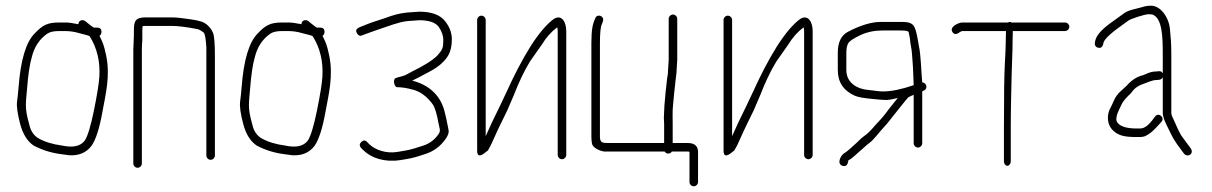

<svg xmlns="http://www.w3.org/2000/svg" viewBox="-20 -544 4253 674"><path d="M295.2 -416C320.7 -375.2 331.9 -328.4 328.8 -275.6C327.5 -252 321.1 -212.3 309.8 -156.4C298.4 -100.5 287.5 -65 277.2 -50C262.3 -30.6 235.9 -24.9 198.2 -33C164.1 -37.5 136.1 -46.2 114.2 -59C97.8 -68.8 87.1 -85.5 82.2 -109C65.4 -167.9 71.1 -181.9 75.2 -235C78.8 -281.5 84.1 -317.2 91.2 -342C100 -378.8 118.3 -406.8 146.3 -426C155.1 -432 168.7 -435 187.2 -435H208.2C225.2 -435 241.9 -432.5 258.4 -427.5C271.4 -423.6 295.2 -419.3 295.2 -416ZM187.2 -465C147.1 -465 129.3 -456.2 101.2 -426C71.2 -396 52.5 -333.3 45.2 -238C43.9 -220.7 42.1 -203.8 39.9 -187.5C37.7 -171.2 41.3 -145.1 50.7 -109.1C60.2 -73.2 76 -47.8 98.2 -33C127.1 -17.6 158.7 -7.6 193.2 -3L223.2 1C256.9 3 282.9 -8 301.2 -32C316.4 -53.7 329 -92.9 339.2 -149.5C350.6 -213 368 -277.1 352.4 -350.2C344.2 -389.2 339.7 -397 329.2 -418C333.9 -421.3 336.2 -426 336.2 -432C336.2 -442 331.2 -447 321.2 -447H309.2C306.5 -448.3 300.2 -453 290.2 -461L279.2 -470C269.6 -477.2 255.2 -472.1 255.2 -459C235.2 -463 220.7 -465 211.7 -465Z M463 45C470.9 45 478 37.9 478 30V-369C478 -379.7 478.5 -391 479.6 -403V-437C479.6 -442.3 479.9 -447.3 480.4 -452C483.1 -452.7 486.5 -453 490.8 -453H583.6C604.7 -453 634.2 -449.3 672.1 -442C678.9 -440.8 686.7 -436.4 695.6 -429C699.7 -423.9 702.6 -406.9 704.4 -378V2C704.4 9.9 711.5 17 719.4 17C727.3 17 734.4 9.9 734.4 2V-347C734.4 -390 732.2 -417.1 727.9 -428.3C720.5 -447.3 702.5 -464 686.5 -468.3L670.8 -472.5C667.1 -473.5 661.2 -474.5 653.3 -475.6C635.4 -477.9 604.9 -483 583.6 -483H490.8C454.7 -483 450 -469 450 -437V-420L448 -369V30C448 37.9 455.1 45 463 45Z M1078.2 -416C1103.7 -375.2 1114.9 -328.4 1111.8 -275.6C1110.5 -252 1104.1 -212.3 1092.8 -156.4C1081.4 -100.5 1070.5 -65 1060.2 -50C1045.3 -30.6 1018.9 -24.9 981.2 -33C947.1 -37.5 919.1 -46.2 897.2 -59C880.8 -68.8 870.1 -85.5 865.2 -109C848.4 -167.9 854.1 -181.9 858.2 -235C861.8 -281.5 867.1 -317.2 874.2 -342C883 -378.8 901.3 -406.8 929.3 -426C938.1 -432 951.7 -435 970.2 -435H991.2C1008.2 -435 1024.9 -432.5 1041.4 -427.5C1054.4 -423.6 1078.2 -419.3 1078.2 -416ZM970.2 -465C930.1 -465 912.3 -456.2 884.2 -426C854.2 -396 835.5 -333.3 828.2 -238C826.9 -220.7 825.1 -203.8 822.9 -187.5C820.7 -171.2 824.3 -145.1 833.7 -109.1C843.2 -73.2 859 -47.8 881.2 -33C910.1 -17.6 941.7 -7.6 976.2 -3L1006.2 1C1039.9 3 1065.9 -8 1084.2 -32C1099.4 -53.7 1112 -92.9 1122.2 -149.5C1133.6 -213 1151 -277.1 1135.4 -350.2C1127.2 -389.2 1122.7 -397 1112.2 -418C1116.9 -421.3 1119.2 -426 1119.2 -432C1119.2 -442 1114.2 -447 1104.2 -447H1092.2C1089.5 -448.3 1083.2 -453 1073.2 -461L1062.2 -470C1052.6 -477.2 1038.2 -472.1 1038.2 -459C1018.2 -463 1003.7 -465 994.7 -465Z M1452.2 -473C1484.6 -473 1507 -465.7 1519.2 -451C1530.5 -435.1 1536.2 -419.1 1536.2 -403C1536.2 -376 1533.5 -369.6 1515.2 -349C1497.1 -330.9 1465.9 -312.2 1426.6 -293C1420.5 -289.7 1414.1 -286.2 1407.6 -282.6C1396 -276.2 1381.6 -274.6 1369.4 -270C1357.9 -265.7 1363.8 -239.2 1373.4 -238C1390.4 -238 1409.8 -234.9 1431.6 -228.6C1455.2 -222.4 1478.8 -205.6 1498.8 -178.1C1506.5 -167.4 1513.3 -145.4 1519.2 -112C1522.5 -93.1 1528.5 -85.4 1519.2 -73C1506.4 -53.9 1488.8 -40.5 1466.2 -33C1413.8 -15.7 1415.4 -17.7 1373.9 -10.5C1335.1 -4.2 1295.8 -18.4 1276.2 -38L1268.2 -46C1261.5 -52.7 1254.7 -52.3 1247.7 -45C1236.1 -32.9 1248.3 -23.9 1255.2 -17C1282.9 10.7 1329.8 26.6 1385.4 18C1417.9 12.6 1428.9 11.8 1472.2 -3.1C1502.5 -12.6 1526.9 -30.8 1545.2 -57.5C1553.2 -69.2 1556.4 -79.2 1554.7 -87.5C1550.2 -110.2 1545.8 -133.8 1539.2 -158C1523.5 -211.8 1484.5 -246.2 1427 -261C1436.8 -265.1 1456.5 -275.7 1488.3 -292.7C1520.2 -309.8 1542.1 -329.1 1554.2 -350.7C1562.2 -365.1 1566.2 -383.5 1566.2 -406.1C1566.2 -428.7 1558.2 -450 1542.2 -470C1524.6 -492 1494.6 -503 1452.2 -503L1408.6 -500C1383.4 -497.4 1359.4 -491 1333.2 -481C1321.9 -477 1310.7 -473.3 1299.7 -470C1276.9 -463.1 1263 -456.2 1241.2 -448C1232.1 -443.5 1228.7 -438.2 1230.9 -432.1C1233.5 -424.8 1241.1 -414 1251.2 -420L1281.2 -431C1289.9 -434.3 1299.4 -437.7 1309.7 -441C1344.9 -452.4 1377.3 -466.3 1410.2 -470Z M1655 -474V-15C1655 5.7 1665.5 7 1686.5 -11C1688.8 -13 1691 -14.7 1693 -16C1699.7 -27.3 1706.2 -40.3 1712.5 -55C1727 -88.6 1744.2 -122.3 1761 -157L1784.6 -212C1801.3 -255.4 1819.8 -294 1840 -327.6C1863.2 -361.2 1877.8 -381 1881.8 -387C1896.7 -411.8 1914.7 -432.2 1935.8 -448C1937.1 -444.7 1937.8 -440.3 1937.8 -435V0C1937.8 7.9 1944.9 15 1952.8 15C1960.7 15 1967.8 7.9 1967.8 0V-435C1967.8 -464.8 1953.1 -494.5 1924.8 -478C1900.2 -460.4 1872.2 -428.1 1842.2 -381C1810.8 -330.6 1784.4 -278.6 1760 -225L1734 -170C1714.7 -131.3 1698.3 -96.7 1685 -66V-474C1685 -481.9 1677.9 -489 1670 -489C1662.1 -489 1655 -481.9 1655 -474Z M2086 -64V-392C2086 -426.9 2088.2 -449.1 2092.5 -458.5C2096.9 -468 2098.4 -474.8 2097 -479C2093 -491.1 2074.9 -493.2 2070 -481C2060.9 -460.6 2056 -442.8 2056 -393V-64C2056 -56 2056.7 -48 2058 -40C2060.5 -25 2086.6 -13.4 2102 -12H2313.4C2316.1 -7.3 2320.2 -5 2325.9 -5C2331.6 -5 2335.7 -7.3 2338.4 -12H2394.4C2397.1 -12 2399.1 -11.7 2400.4 -11V95C2400.4 102.9 2407.5 110 2415.4 110C2423.3 110 2430.4 102.9 2430.4 95V-7C2431.5 -30.3 2419.5 -42 2394.4 -42H2341.4V-109C2341.4 -125.6 2340.3 -155.3 2342.4 -172L2344.4 -194C2345.5 -210.1 2347.8 -227.8 2349.4 -242L2351.4 -261C2352.7 -273.7 2355.4 -288.3 2355.4 -302L2357.4 -333V-478C2357.4 -485.9 2350.3 -493 2342.4 -493C2334.5 -493 2327.4 -485.9 2327.4 -478V-333L2325.4 -302C2325.4 -290.7 2324.1 -278.3 2321.4 -265L2319.4 -246C2317.7 -231.2 2315.5 -213 2314.4 -196L2312.4 -174L2310.4 -130C2311.1 -122.7 2311.4 -115.7 2311.4 -109V-42H2121C2097 -42 2086 -41 2086 -64Z M2520 -474V-15C2520 5.7 2530.5 7 2551.5 -11C2553.8 -13 2556 -14.7 2558 -16C2564.7 -27.3 2571.2 -40.3 2577.5 -55C2592 -88.6 2609.2 -122.3 2626 -157L2649.6 -212C2666.3 -255.4 2684.8 -294 2705 -327.6C2728.2 -361.2 2742.8 -381 2746.8 -387C2761.7 -411.8 2779.7 -432.2 2800.8 -448C2802.1 -444.7 2802.8 -440.3 2802.8 -435V0C2802.8 7.9 2809.9 15 2817.8 15C2825.7 15 2832.8 7.9 2832.8 0V-435C2832.8 -464.8 2818.1 -494.5 2789.8 -478C2765.2 -460.4 2737.2 -428.1 2707.2 -381C2675.8 -330.6 2649.4 -278.6 2625 -225L2599 -170C2579.7 -131.3 2563.3 -96.7 2550 -66V-474C2550 -481.9 2542.9 -489 2535 -489C2527.1 -489 2520 -481.9 2520 -474Z M3202.4 -26C3210.3 -26 3217.4 -33.1 3217.4 -41V-223L3222.4 -226C3238 -231.2 3233.7 -253.4 3217.4 -255C3213.1 -298 3213.5 -345.8 3205.4 -384.5C3201.5 -403.2 3200.7 -416.2 3194.8 -436.6C3186.9 -464.1 3173.4 -467 3142.4 -467H3070.8C3040.1 -467 2999.3 -455.3 2956 -432C2932.7 -419.6 2921 -395.2 2921 -359V-298C2921 -255.6 2941.1 -225.5 2981.2 -207.8C2992.1 -203.1 3012.2 -199.4 3041.6 -196.8C3065.2 -194.3 3081.4 -193 3090.2 -193C3099 -193 3112.7 -195.3 3131.4 -200C3130.3 -198 3129.5 -197 3129 -197L3100.2 -161C3088.9 -144.9 3076.8 -130.2 3063.9 -116.8C3044.9 -97.1 3035.6 -81.8 3013 -66C3000.6 -57.3 2993.7 -48.2 2983 -39C2973.3 -30.7 2956.7 -14 2945 -7C2932.4 -1.2 2914.3 32.3 2939 38.5C2949.5 41.1 2955.9 35 2958 20V19C2973.8 11.1 2990.4 -7.4 3002.5 -17C3013.5 -25.8 3020.3 -34.2 3032.5 -42.5C3048.1 -54.4 3068.1 -81.9 3082.6 -97.3C3098.1 -113.9 3106 -125.2 3117.8 -140L3157.4 -189.5C3161.4 -194.5 3165 -198.7 3168.2 -202C3173.5 -205.3 3179.9 -208.3 3187.4 -211V-41C3187.4 -33.1 3194.5 -26 3202.4 -26ZM3080.2 -223C3061.8 -223 3048.6 -226.5 3030 -228C2985.1 -231.7 2951 -255.7 2951 -298V-359C2951 -373.6 2953.3 -384.8 2957.8 -392.4C2962.3 -400 2976.3 -409.3 2999.7 -420.4C3023.2 -431.5 3049.8 -437 3077 -437H3142.4C3159.6 -437 3168.7 -435 3169.8 -431L3173.4 -413C3174.7 -406.3 3175.4 -400.7 3175.4 -396C3175.9 -391.3 3176.9 -385.8 3178.2 -379.5C3181.8 -362.5 3181.6 -347.5 3183.6 -326.1C3185.6 -305.5 3186.2 -265.6 3187.4 -245C3144.4 -230.3 3108.6 -223 3080.2 -223Z M3516.2 38C3522.5 38 3528.2 30.9 3528.2 23V-93C3528.2 -161.3 3530.1 -226.6 3531.4 -287C3532.3 -330.4 3534.6 -359 3534.6 -398.5C3534.6 -414.2 3534.9 -426.3 3535.4 -435H3718.8C3726.7 -435 3733.8 -442.1 3733.8 -450C3733.8 -457.9 3726.7 -465 3718.8 -465H3530.6C3529 -466.3 3527.1 -467 3525 -467C3522.9 -467 3520.7 -466.3 3518.6 -465H3358C3345.1 -465 3311.3 -449.5 3323.5 -431.5C3335.5 -413.9 3349.6 -435 3358 -435H3511.4C3510.9 -425.7 3510.6 -413.5 3510.6 -398.5C3510.6 -383.5 3509.5 -357.3 3507.4 -319.8C3505.3 -282.3 3504.2 -206.7 3504.2 -93V23C3504.2 30.9 3509.9 38 3516.2 38Z M3834.9 -376.5C3845.4 -373.9 3851.8 -380 3853.9 -395C3858.3 -408.1 3880.8 -428.9 3921.4 -457.5C3930.4 -463.8 3936.9 -468.5 3940.9 -471.5C3948 -477.7 3998.8 -494 4011.4 -494C4020.2 -494 4025.7 -493.3 4027.8 -492C4060.5 -477.3 4061.8 -412.1 4061.8 -353V-286C4059.2 -292 4054.5 -294.7 4047.8 -294L4037.4 -293C4026.9 -293 4016 -290.3 4004.6 -285L3992.6 -280C3971.1 -275.1 3952.4 -262.8 3934.9 -243C3930.2 -238.3 3923 -231.7 3913.3 -223.1C3903.6 -214.5 3895.9 -203.8 3890.3 -191.1C3884.7 -178.4 3880.6 -169.7 3877.9 -165C3864.5 -141.6 3866.8 -108.7 3882.9 -90.5C3902.8 -68.1 3926.6 -63 3967.8 -63H3983.4C3988.5 -63 3993.9 -64 3999.8 -66C4023.6 -77.9 4033.1 -90.6 4048.8 -107L4056.8 -116C4070.5 -129.7 4049.1 -150 4036.6 -137L4030.2 -129C4013.4 -105 3997.7 -93 3983 -93H3968.6C3938.7 -93 3915.4 -99 3904.9 -111C3889.4 -126.5 3907.5 -155.9 3915.6 -174.2C3920 -184.3 3928.1 -195.2 3939.9 -207C3945.4 -211.7 3949.7 -216.3 3953.4 -221C3962.5 -234.7 3977.7 -244.9 3999 -251.5C4010 -254.9 4024.8 -263 4039 -263L4049.8 -264C4055.2 -264.7 4059.2 -267.7 4061.8 -273V-148C4061.8 -137.3 4066.3 -123 4075.3 -105C4100.6 -54.4 4094.5 -60.4 4135.3 -6C4148.8 11.9 4173.9 -4.6 4159.3 -24C4146.4 -41.2 4143.5 -45.7 4132.2 -60.8C4119.3 -77.9 4111 -99.9 4101.8 -120L4094.3 -136.5C4092.7 -140.2 4091.8 -144 4091.8 -148V-353C4091.8 -395.6 4090.1 -406.5 4087.1 -440.8C4083.1 -486.1 4052.2 -524 4021 -524C3999.4 -524 3996 -520 3967.6 -513.3C3949.4 -509.1 3935.7 -504.3 3928.2 -499C3911.7 -487.3 3894.1 -474.3 3876.9 -462C3845.4 -438.9 3828.1 -418.6 3824.9 -401C3821 -387.3 3824.3 -379.1 3834.9 -376.5Z"/></svg>

Font: MewTooHand
Style: Condensed
Weight: 400
Designer: Mew Too, Robert Jablonski
Version: Version 0.77